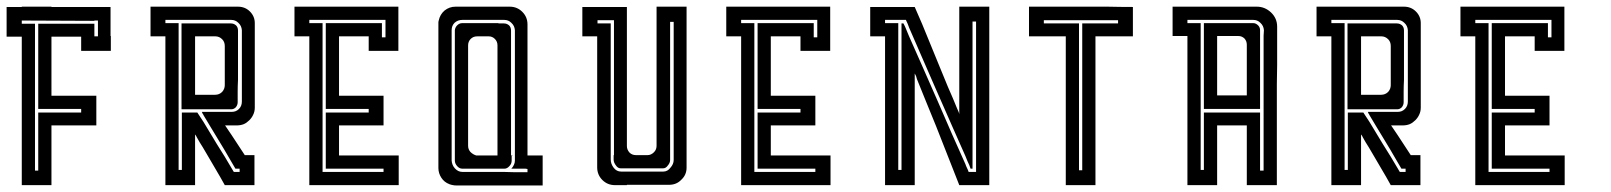

<svg xmlns="http://www.w3.org/2000/svg" viewBox="-20 -860 4875 581"><path d="M95.7 -788.1Q152.3 -788.1 265.6 -788.1Q265.6 -788.1 265.6 -787.1Q209 -787.1 95.7 -787.1Q95.7 -787.1 95.7 -788.1ZM225.6 -706.1Q225.6 -706.1 225.6 -720.7Q225.6 -734.4 225.6 -749Q225.6 -749 196.3 -749Q166 -749 135.7 -749Q135.7 -749 135.7 -719.7Q135.7 -691.4 135.7 -654.3Q135.7 -634.8 135.7 -615.2Q135.7 -595.7 135.7 -579.1Q135.7 -577.1 135.7 -574.2Q135.7 -572.3 135.7 -570.3Q135.7 -570.3 180.7 -570.3Q225.6 -570.3 271.5 -570.3Q271.5 -570.3 271.5 -540Q271.5 -509.8 271.5 -480.5Q271.5 -480.5 225.6 -480.5Q180.7 -480.5 135.7 -480.5Q135.7 -480.5 135.7 -451.2Q135.7 -421.9 135.7 -384.8Q135.7 -365.2 135.7 -345.7Q135.7 -326.2 135.7 -309.6Q135.7 -306.6 135.7 -304.7Q135.7 -302.7 135.7 -299.8Q135.7 -299.8 123 -299.8Q116.2 -299.8 106.4 -299.8Q76.2 -299.8 45.9 -299.8Q45.9 -299.8 45.9 -329.1Q45.9 -357.4 45.9 -394.5Q45.9 -414.1 45.9 -434.6Q45.9 -454.1 45.9 -470.7Q45.9 -472.7 45.9 -475.6Q45.9 -477.5 45.9 -480.5Q45.9 -480.5 45.9 -509.8Q45.9 -540 45.9 -570.3Q45.9 -570.3 45.9 -598.6Q45.9 -627.9 45.9 -664.1Q45.9 -684.6 45.9 -704.1Q45.9 -723.6 45.9 -739.3Q45.9 -742.2 45.9 -744.1Q45.9 -747.1 45.9 -749Q45.9 -749 30.3 -749Q15.6 -749 0 -749Q0 -749 0 -762.7Q0 -768.6 0 -779.3Q0 -793.9 0 -808.6Q0 -823.2 0 -838.9Q0 -838.9 15.6 -838.9Q30.3 -838.9 45.9 -838.9Q45.9 -838.9 45.9 -838.9Q45.9 -839.8 45.9 -839.8Q45.9 -839.8 76.2 -839.8Q106.4 -839.8 135.7 -839.8Q135.7 -839.8 135.7 -839.8Q135.7 -838.9 135.7 -838.9Q135.7 -838.9 165 -838.9Q193.4 -838.9 229.5 -838.9Q249 -838.9 268.6 -838.9Q288.1 -838.9 304.7 -838.9Q306.6 -838.9 309.6 -838.9Q311.5 -838.9 314.5 -838.9Q314.5 -838.9 314.5 -809.6Q314.5 -780.3 314.5 -751Q314.5 -751 314.5 -751Q314.5 -751 315.4 -751Q315.4 -751 315.4 -736.3Q315.4 -720.7 315.4 -706.1Q315.4 -706.1 285.2 -706.1Q255.9 -706.1 225.6 -706.1ZM265.6 -787.1Q265.6 -787.1 265.6 -774.4Q265.6 -762.7 265.6 -750Q265.6 -750 269.5 -750Q272.5 -750 276.4 -750Q276.4 -750 276.4 -765.6Q276.4 -782.2 276.4 -797.9Q276.4 -797.9 272.5 -797.9Q269.5 -797.9 265.6 -797.9Q265.6 -797.9 230.5 -797.9Q195.3 -797.9 150.4 -797.9Q126 -797.9 101.6 -797.9Q77.1 -797.9 57.6 -797.9Q54.7 -797.9 51.8 -797.9Q48.8 -797.9 45.9 -797.9Q45.9 -797.9 45.9 -796.9Q45.9 -795.9 45.9 -794.9Q45.9 -791 45.9 -788.1Q45.9 -788.1 59.6 -788.1Q72.3 -788.1 85.9 -788.1Q85.9 -788.1 85.9 -716.8Q85.9 -644.5 85.9 -553.7Q85.9 -504.9 85.9 -456.1Q85.9 -407.2 85.9 -367.2Q85.9 -361.3 85.9 -355.5Q85.9 -349.6 85.9 -343.8Q85.9 -343.8 87.9 -343.8Q87.9 -343.8 88.9 -343.8Q92.8 -343.8 95.7 -343.8Q95.7 -343.8 95.7 -372.1Q95.7 -400.4 95.7 -436.5Q95.7 -456.1 95.7 -475.6Q95.7 -495.1 95.7 -510.7Q95.7 -512.7 95.7 -515.6Q95.7 -517.6 95.7 -519.5Q95.7 -519.5 139.6 -519.5Q182.6 -519.5 225.6 -519.5Q225.6 -519.5 225.6 -523.4Q225.6 -526.4 225.6 -530.3Q225.6 -530.3 182.6 -530.3Q139.6 -530.3 95.7 -530.3Q95.7 -530.3 95.7 -571.3Q95.7 -613.3 95.7 -665Q95.7 -693.4 95.7 -721.7Q95.7 -750 95.7 -773.4Q95.7 -777.3 95.7 -780.3Q95.7 -784.2 95.7 -787.1Q95.7 -787.1 124 -787.1Q151.4 -787.1 185.5 -787.1Q205.1 -787.1 223.6 -787.1Q242.2 -787.1 256.8 -787.1Q259.8 -787.1 261.7 -787.1Q263.7 -787.1 265.6 -787.1ZM265.6 -797.9Q192.4 -797.9 45.9 -797.9Q119.1 -797.9 263.7 -796.9Q263.7 -796.9 264.6 -796.9Q265.6 -796.9 265.6 -796.9Q265.6 -796.9 265.6 -797.9Z M699.2 -574.2Q699.2 -574.2 699.2 -571.3Q699.2 -568.4 699.2 -550.8Q699.2 -542 693.4 -535.2Q687.5 -529.3 679.7 -529.3Q679.7 -529.3 672.9 -529.3Q667 -529.3 660.2 -529.3Q660.2 -529.3 660.2 -527.3Q660.2 -525.4 660.2 -524.4Q660.2 -524.4 660.2 -525.4Q660.2 -527.3 660.2 -529.3Q660.2 -529.3 617.2 -529.3Q573.2 -529.3 529.3 -529.3Q529.3 -529.3 529.3 -567.4Q529.3 -569.3 529.3 -571.3Q529.3 -613.3 529.3 -666Q529.3 -694.3 529.3 -723.6Q529.3 -752 529.3 -775.4Q529.3 -779.3 529.3 -782.2Q529.3 -786.1 529.3 -789.1Q529.3 -789.1 573.2 -789.1Q617.2 -789.1 661.1 -789.1Q661.1 -789.1 661.1 -791Q661.1 -792 661.1 -793.9Q661.1 -793.9 661.1 -792Q661.1 -791 661.1 -789.1Q661.1 -789.1 664.1 -789.1Q666 -789.1 678.7 -789.1Q687.5 -789.1 694.3 -783.2Q700.2 -777.3 700.2 -767.6Q700.2 -767.6 700.2 -761.7Q700.2 -755.9 700.2 -750Q700.2 -750 700.2 -750Q700.2 -749 700.2 -749Q700.2 -749 700.2 -720.7Q700.2 -692.4 700.2 -657.2Q700.2 -637.7 700.2 -618.2Q699.2 -599.6 699.2 -583Q699.2 -581.1 699.2 -578.1Q699.2 -576.2 699.2 -574.2ZM660.2 -720.7Q660.2 -733.4 652.3 -741.2Q643.6 -750 631.8 -750Q631.8 -750 611.3 -750Q590.8 -750 570.3 -750Q570.3 -750 570.3 -723.6Q570.3 -722.7 570.3 -721.7Q570.3 -692.4 570.3 -657.2Q570.3 -636.7 570.3 -617.2Q570.3 -598.6 570.3 -582Q570.3 -580.1 570.3 -577.1Q570.3 -575.2 570.3 -573.2Q570.3 -573.2 574.2 -573.2Q576.2 -573.2 578.1 -573.2Q585.9 -573.2 630.9 -573.2Q643.6 -573.2 652.3 -582Q660.2 -590.8 660.2 -602.5Q660.2 -602.5 660.2 -608.4Q660.2 -613.3 660.2 -643.6Q660.2 -657.2 660.2 -675.8Q660.2 -694.3 660.2 -720.7ZM750 -390.6Q750 -390.6 750 -376Q750 -361.3 750 -345.7Q750 -345.7 750 -345.7Q750 -345.7 750 -344.7Q750 -344.7 750 -330.1Q750 -315.4 750 -299.8Q750 -299.8 719.7 -299.8Q690.4 -299.8 660.2 -299.8Q660.2 -299.8 646.5 -324.2Q631.8 -349.6 613.3 -380.9Q603.5 -397.5 593.8 -414.1Q583 -430.7 575.2 -445.3Q574.2 -447.3 573.2 -449.2Q571.3 -451.2 570.3 -453.1Q570.3 -453.1 570.3 -428.7Q570.3 -403.3 570.3 -372.1Q570.3 -355.5 570.3 -338.9Q570.3 -322.3 570.3 -307.6Q570.3 -305.7 570.3 -303.7Q570.3 -301.8 570.3 -299.8Q570.3 -299.8 557.6 -299.8Q550.8 -299.8 541 -299.8Q510.7 -299.8 480.5 -299.8Q480.5 -299.8 480.5 -373Q480.5 -445.3 480.5 -537.1Q480.5 -586.9 480.5 -636.7Q480.5 -685.5 480.5 -726.6Q480.5 -732.4 480.5 -738.3Q480.5 -744.1 480.5 -750Q480.5 -750 465.8 -750Q450.2 -750 435.5 -750Q435.5 -750 435.5 -763.7Q435.5 -769.5 435.5 -780.3Q435.5 -794.9 435.5 -809.6Q435.5 -824.2 435.5 -839.8Q435.5 -839.8 450.2 -839.8Q465.8 -839.8 480.5 -839.8Q480.5 -839.8 510.7 -839.8Q541 -839.8 570.3 -839.8Q570.3 -839.8 576.2 -839.8Q582 -839.8 615.2 -839.8Q629.9 -839.8 650.4 -839.8Q670.9 -839.8 700.2 -839.8Q721.7 -839.8 736.3 -825.2Q751 -810.5 751 -790Q751 -790 751 -777.3Q751 -763.7 751 -751Q751 -751 751 -741.2Q751 -732.4 751 -676.8Q751 -652.3 751 -617.2Q751 -583 751 -534.2Q751 -522.5 746.1 -512.7Q742.2 -503.9 734.4 -496.1Q726.6 -488.3 717.8 -484.4Q708 -480.5 696.3 -480.5Q696.3 -480.5 684.6 -480.5Q672.9 -480.5 661.1 -480.5Q661.1 -480.5 681.6 -450.2Q701.2 -420.9 720.7 -390.6Q720.7 -390.6 730.5 -390.6Q740.2 -390.6 751 -390.6Q751 -390.6 750 -390.6Q750 -390.6 750 -390.6ZM705.1 -349.6Q705.1 -349.6 701.2 -349.6Q697.3 -349.6 692.4 -349.6Q692.4 -349.6 675.8 -377.9Q660.2 -405.3 638.7 -440.4Q627.9 -459 616.2 -477.5Q605.5 -496.1 595.7 -511.7Q594.7 -514.6 592.8 -516.6Q591.8 -518.6 590.8 -521.5Q590.8 -521.5 614.3 -521.5Q638.7 -521.5 662.1 -521.5Q662.1 -521.5 665 -521.5Q667 -521.5 681.6 -521.5Q694.3 -521.5 703.1 -530.3Q711.9 -539.1 711.9 -552.7Q711.9 -552.7 711.9 -560.5Q711.9 -567.4 711.9 -575.2Q711.9 -575.2 710 -575.2Q708 -575.2 707 -575.2Q707 -575.2 708 -575.2Q710 -575.2 711.9 -575.2Q711.9 -575.2 711.9 -603.5Q711.9 -630.9 711.9 -667Q711.9 -686.5 711.9 -705.1Q711.9 -724.6 711.9 -741.2Q711.9 -743.2 711.9 -745.1Q711.9 -748 711.9 -750Q711.9 -750 711.9 -752Q711.9 -754.9 711.9 -768.6Q710.9 -782.2 701.2 -791Q692.4 -799.8 679.7 -799.8Q679.7 -799.8 673.8 -799.8Q668 -799.8 662.1 -799.8Q662.1 -799.8 632.8 -799.8Q603.5 -799.8 566.4 -799.8Q545.9 -799.8 526.4 -799.8Q506.8 -799.8 490.2 -799.8Q487.3 -799.8 485.4 -799.8Q482.4 -799.8 480.5 -799.8Q480.5 -799.8 480.5 -798.8Q480.5 -797.9 480.5 -796.9Q480.5 -793 480.5 -790Q480.5 -790 494.1 -790Q506.8 -790 520.5 -790Q520.5 -790 520.5 -718.8Q520.5 -646.5 520.5 -555.7Q520.5 -506.8 520.5 -458Q520.5 -409.2 520.5 -369.1Q520.5 -363.3 520.5 -357.4Q520.5 -351.6 520.5 -345.7Q520.5 -345.7 523.4 -345.7Q527.3 -345.7 530.3 -345.7Q530.3 -345.7 530.3 -374Q530.3 -402.3 530.3 -437.5Q530.3 -457 530.3 -475.6Q530.3 -495.1 530.3 -510.7Q530.3 -512.7 530.3 -515.6Q530.3 -517.6 530.3 -519.5Q530.3 -519.5 545.9 -519.5Q561.5 -519.5 577.1 -519.5Q577.1 -519.5 595.7 -491.2Q613.3 -461.9 635.7 -424.8Q647.5 -405.3 660.2 -385.7Q671.9 -365.2 681.6 -349.6Q683.6 -346.7 684.6 -344.7Q686.5 -341.8 687.5 -339.8Q687.5 -339.8 690.4 -339.8Q691.4 -339.8 693.4 -339.8Q699.2 -339.8 705.1 -339.8Q705.1 -339.8 705.1 -343.8Q705.1 -346.7 705.1 -349.6Z M1095.7 -706.1Q1095.7 -706.1 1095.7 -720.7Q1095.7 -735.4 1095.7 -750Q1095.7 -750 1066.4 -750Q1036.1 -750 1005.9 -750Q1005.9 -750 1005.9 -720.7Q1005.9 -692.4 1005.9 -655.3Q1005.9 -635.7 1005.9 -616.2Q1005.9 -595.7 1005.9 -579.1Q1005.9 -577.1 1005.9 -574.2Q1005.9 -572.3 1005.9 -570.3Q1005.9 -570.3 1050.8 -570.3Q1095.7 -570.3 1140.6 -570.3Q1140.6 -570.3 1140.6 -540Q1140.6 -509.8 1140.6 -480.5Q1140.6 -480.5 1095.7 -480.5Q1050.8 -480.5 1005.9 -480.5Q1005.9 -480.5 1005.9 -450.2Q1005.9 -419.9 1005.9 -389.6Q1005.9 -389.6 1035.2 -389.6Q1063.5 -389.6 1100.6 -389.6Q1120.1 -389.6 1140.6 -389.6Q1160.2 -389.6 1176.8 -389.6Q1178.7 -389.6 1181.6 -389.6Q1183.6 -389.6 1186.5 -389.6Q1186.5 -389.6 1186.5 -360.4Q1186.5 -330.1 1186.5 -299.8Q1186.5 -299.8 1157.2 -299.8Q1127.9 -299.8 1090.8 -299.8Q1071.3 -299.8 1051.8 -299.8Q1032.2 -299.8 1015.6 -299.8Q1012.7 -299.8 1010.7 -299.8Q1008.8 -299.8 1005.9 -299.8Q1005.9 -299.8 993.2 -299.8Q986.3 -299.8 976.6 -299.8Q946.3 -299.8 916 -299.8Q916 -299.8 916 -329.1Q916 -357.4 916 -394.5Q916 -414.1 916 -434.6Q916 -454.1 916 -470.7Q916 -472.7 916 -475.6Q916 -477.5 916 -480.5Q916 -480.5 916 -509.8Q916 -540 916 -570.3Q916 -570.3 916 -598.6Q916 -627.9 916 -665Q916 -684.6 916 -704.1Q916 -723.6 916 -740.2Q916 -743.2 916 -745.1Q916 -748 916 -750Q916 -750 901.4 -750Q885.7 -750 871.1 -750Q871.1 -750 871.1 -763.7Q871.1 -769.5 871.1 -780.3Q871.1 -794.9 871.1 -809.6Q871.1 -824.2 871.1 -839.8Q871.1 -839.8 885.7 -839.8Q900.4 -839.8 915 -839.8Q915 -839.8 945.3 -839.8Q974.6 -839.8 1004.9 -839.8Q1004.9 -839.8 1034.2 -839.8Q1062.5 -839.8 1099.6 -839.8Q1119.1 -839.8 1139.6 -839.8Q1159.2 -839.8 1175.8 -839.8Q1177.7 -839.8 1180.7 -839.8Q1182.6 -839.8 1185.5 -839.8Q1185.5 -839.8 1185.5 -809.6Q1185.5 -780.3 1185.5 -750Q1185.5 -750 1185.5 -735.4Q1185.5 -720.7 1185.5 -706.1Q1185.5 -706.1 1155.3 -706.1Q1126 -706.1 1095.7 -706.1ZM1135.7 -790Q1135.7 -790 1135.7 -775.4Q1135.7 -761.7 1135.7 -747.1Q1135.7 -747.1 1139.6 -747.1Q1142.6 -747.1 1146.5 -747.1Q1146.5 -747.1 1146.5 -764.6Q1146.5 -782.2 1146.5 -799.8Q1146.5 -799.8 1144.5 -799.8Q1142.6 -799.8 1140.6 -799.8Q1140.6 -799.8 1104.5 -799.8Q1068.4 -799.8 1022.5 -799.8Q998 -799.8 972.7 -799.8Q948.2 -799.8 927.7 -799.8Q924.8 -799.8 921.9 -799.8Q918.9 -799.8 916 -799.8Q916 -799.8 916 -798.8Q916 -797.9 916 -796.9Q916 -793 916 -790Q916 -790 929.7 -790Q942.4 -790 956.1 -790Q956.1 -790 956.1 -716.8Q956.1 -644.5 956.1 -552.7Q956.1 -502.9 956.1 -453.1Q956.1 -404.3 956.1 -363.3Q956.1 -357.4 956.1 -351.6Q956.1 -345.7 956.1 -339.8Q956.1 -339.8 958 -339.8Q958 -339.8 959 -339.8Q962.9 -339.8 965.8 -339.8Q965.8 -339.8 994.1 -339.8Q1022.5 -339.8 1058.6 -339.8Q1077.1 -339.8 1096.7 -339.8Q1116.2 -339.8 1131.8 -339.8Q1133.8 -339.8 1136.7 -339.8Q1138.7 -339.8 1140.6 -339.8Q1140.6 -339.8 1140.6 -343.8Q1140.6 -346.7 1140.6 -349.6Q1140.6 -349.6 1113.3 -349.6Q1085 -349.6 1048.8 -349.6Q1030.3 -349.6 1010.7 -349.6Q991.2 -349.6 975.6 -349.6Q972.7 -349.6 970.7 -349.6Q968.8 -349.6 965.8 -349.6Q965.8 -349.6 965.8 -377.9Q965.8 -405.3 965.8 -439.5Q965.8 -459 965.8 -477.5Q965.8 -496.1 965.8 -510.7Q965.8 -513.7 965.8 -515.6Q965.8 -517.6 965.8 -519.5Q965.8 -519.5 1009.8 -519.5Q1052.7 -519.5 1095.7 -519.5Q1095.7 -519.5 1095.7 -523.4Q1095.7 -526.4 1095.7 -530.3Q1095.7 -530.3 1052.7 -530.3Q1009.8 -530.3 965.8 -530.3Q965.8 -530.3 965.8 -572.3Q965.8 -614.3 965.8 -667Q965.8 -695.3 965.8 -724.6Q965.8 -752.9 965.8 -776.4Q965.8 -780.3 965.8 -783.2Q965.8 -787.1 965.8 -790Q965.8 -790 994.1 -790Q1021.5 -790 1055.7 -790Q1075.2 -790 1093.8 -790Q1112.3 -790 1127 -790Q1129.9 -790 1131.8 -790Q1133.8 -790 1135.7 -790Z M1576.2 -389.6Q1576.2 -389.6 1591.8 -389.6Q1606.4 -389.6 1622.1 -389.6Q1622.1 -389.6 1622.1 -359.4Q1622.1 -329.1 1622.1 -298.8Q1622.1 -298.8 1588.9 -298.8Q1556.6 -298.8 1524.4 -298.8Q1524.4 -298.8 1518.6 -298.8Q1516.6 -298.8 1511.7 -298.8Q1499 -298.8 1486.3 -298.8Q1486.3 -298.8 1457 -298.8Q1426.8 -298.8 1396.5 -298.8Q1396.5 -298.8 1392.6 -298.8Q1387.7 -298.8 1360.4 -298.8Q1355.5 -298.8 1350.6 -299.8Q1344.7 -300.8 1339.8 -302.7Q1324.2 -308.6 1315.4 -322.3Q1306.6 -335.9 1306.6 -351.6Q1306.6 -351.6 1306.6 -352.5Q1306.6 -352.5 1306.6 -352.5Q1306.6 -352.5 1306.6 -358.4Q1306.6 -361.3 1306.6 -365.2Q1306.6 -377.9 1306.6 -389.6Q1306.6 -389.6 1306.6 -395.5Q1306.6 -401.4 1306.6 -436.5Q1306.6 -451.2 1306.6 -472.7Q1306.6 -495.1 1306.6 -525.4Q1306.6 -569.3 1306.6 -632.8Q1306.6 -664.1 1306.6 -702.1Q1306.6 -741.2 1306.6 -786.1Q1306.6 -789.1 1306.6 -792Q1306.6 -794.9 1307.6 -797.9Q1311.5 -816.4 1325.2 -828.1Q1339.8 -839.8 1358.4 -839.8Q1358.4 -839.8 1365.2 -839.8Q1373 -839.8 1415 -839.8Q1433.6 -839.8 1460 -839.8Q1486.3 -839.8 1522.5 -839.8Q1544.9 -839.8 1560.5 -824.2Q1576.2 -808.6 1576.2 -786.1Q1576.2 -786.1 1576.2 -774.4Q1576.2 -761.7 1576.2 -750Q1576.2 -750 1576.2 -691.4Q1576.2 -633.8 1576.2 -560.5Q1576.2 -520.5 1576.2 -480.5Q1576.2 -441.4 1576.2 -409.2Q1576.2 -404.3 1576.2 -399.4Q1576.2 -394.5 1576.2 -389.6ZM1527.3 -349.6Q1532.2 -354.5 1535.2 -361.3Q1538.1 -367.2 1538.1 -374Q1538.1 -374 1538.1 -379.9Q1538.1 -385.7 1538.1 -390.6Q1538.1 -390.6 1538.1 -449.2Q1538.1 -506.8 1538.1 -580.1Q1538.1 -620.1 1538.1 -659.2Q1538.1 -698.2 1538.1 -731.4Q1538.1 -736.3 1538.1 -741.2Q1538.1 -745.1 1538.1 -750Q1538.1 -750 1538.1 -752Q1538.1 -754.9 1538.1 -768.6Q1537.1 -782.2 1527.3 -791Q1518.6 -799.8 1505.9 -799.8Q1505.9 -799.8 1500 -799.8Q1494.1 -799.8 1488.3 -799.8Q1488.3 -799.8 1458 -799.8Q1426.8 -799.8 1395.5 -799.8Q1395.5 -799.8 1395.5 -797.9Q1395.5 -796.9 1395.5 -794.9Q1395.5 -794.9 1395.5 -796.9Q1395.5 -797.9 1395.5 -799.8Q1395.5 -799.8 1393.6 -799.8Q1391.6 -799.8 1378.9 -799.8Q1365.2 -799.8 1355.5 -791Q1346.7 -782.2 1346.7 -768.6Q1346.7 -768.6 1346.7 -766.6Q1346.7 -764.6 1346.7 -762.7Q1346.7 -755.9 1346.7 -750Q1346.7 -750 1346.7 -692.4Q1346.7 -633.8 1346.7 -560.5Q1346.7 -521.5 1346.7 -481.4Q1346.7 -442.4 1346.7 -410.2Q1346.7 -405.3 1346.7 -400.4Q1346.7 -395.5 1346.7 -390.6Q1346.7 -390.6 1346.7 -388.7Q1346.7 -386.7 1346.7 -374Q1347.7 -360.4 1356.4 -350.6Q1366.2 -339.8 1378.9 -339.8Q1378.9 -339.8 1392.6 -339.8Q1406.2 -339.8 1419.9 -339.8Q1419.9 -339.8 1445.3 -339.8Q1469.7 -339.8 1502 -339.8Q1519.5 -339.8 1537.1 -338.9Q1553.7 -338.9 1568.4 -338.9Q1570.3 -338.9 1572.3 -338.9Q1574.2 -338.9 1576.2 -338.9Q1576.2 -338.9 1576.2 -342.8Q1576.2 -345.7 1576.2 -348.6Q1576.2 -348.6 1570.3 -349.6Q1564.5 -349.6 1527.3 -349.6ZM1528.3 -390.6Q1528.3 -390.6 1528.3 -388.7Q1528.3 -386.7 1528.3 -374Q1528.3 -364.3 1521.5 -357.4Q1514.6 -349.6 1506.8 -349.6Q1506.8 -349.6 1503.9 -349.6Q1502 -349.6 1500 -349.6Q1494.1 -349.6 1487.3 -349.6Q1487.3 -349.6 1464.8 -349.6Q1443.4 -349.6 1420.9 -349.6Q1420.9 -349.6 1416 -349.6Q1410.2 -349.6 1405.3 -349.6Q1405.3 -349.6 1403.3 -349.6Q1400.4 -349.6 1397.5 -349.6Q1397.5 -349.6 1395.5 -349.6Q1392.6 -349.6 1378.9 -349.6Q1370.1 -349.6 1363.3 -357.4Q1356.4 -365.2 1356.4 -374Q1356.4 -374 1356.4 -379.9Q1356.4 -385.7 1356.4 -390.6Q1356.4 -390.6 1354.5 -390.6Q1353.5 -390.6 1351.6 -390.6Q1351.6 -390.6 1353.5 -390.6Q1354.5 -390.6 1356.4 -390.6Q1356.4 -390.6 1356.4 -449.2Q1356.4 -506.8 1356.4 -581.1Q1356.4 -621.1 1356.4 -660.2Q1356.4 -699.2 1356.4 -732.4Q1356.4 -737.3 1356.4 -742.2Q1356.4 -746.1 1356.4 -751Q1356.4 -751 1356.4 -752.9Q1356.4 -755.9 1356.4 -768.6Q1357.4 -777.3 1363.3 -783.2Q1370.1 -790 1378.9 -790Q1378.9 -790 1384.8 -790Q1389.6 -790 1395.5 -790Q1395.5 -790 1426.8 -790Q1458 -790 1488.3 -790Q1488.3 -790 1488.3 -791Q1488.3 -791 1488.3 -792Q1488.3 -792 1488.3 -791Q1488.3 -790 1488.3 -789.1Q1488.3 -789.1 1490.2 -789.1Q1492.2 -789.1 1504.9 -789.1Q1513.7 -789.1 1520.5 -783.2Q1526.4 -777.3 1526.4 -767.6Q1526.4 -767.6 1526.4 -761.7Q1526.4 -755.9 1526.4 -750Q1526.4 -750 1526.4 -691.4Q1526.4 -633.8 1526.4 -560.5Q1526.4 -520.5 1526.4 -480.5Q1526.4 -441.4 1526.4 -409.2Q1526.4 -404.3 1526.4 -399.4Q1526.4 -394.5 1526.4 -389.6Q1526.4 -389.6 1528.3 -389.6Q1530.3 -389.6 1531.2 -389.6Q1531.2 -389.6 1530.3 -390.6Q1529.3 -390.6 1528.3 -390.6ZM1485.4 -389.6Q1485.4 -389.6 1485.4 -394.5Q1485.4 -399.4 1485.4 -428.7Q1485.4 -442.4 1485.4 -460Q1485.4 -478.5 1485.4 -503.9Q1485.4 -541 1485.4 -594.7Q1485.4 -648.4 1485.4 -722.7Q1485.4 -734.4 1477.5 -742.2Q1469.7 -750 1459 -750Q1459 -750 1454.1 -750Q1450.2 -750 1423.8 -750Q1412.1 -750 1404.3 -742.2Q1396.5 -734.4 1396.5 -722.7Q1396.5 -722.7 1396.5 -713.9Q1396.5 -711.9 1396.5 -710Q1396.5 -697.3 1396.5 -619.1Q1396.5 -585 1396.5 -536.1Q1396.5 -487.3 1396.5 -418.9Q1396.5 -408.2 1403.3 -400.4Q1411.1 -392.6 1420.9 -389.6Q1420.9 -389.6 1430.7 -389.6Q1435.5 -389.6 1442.4 -389.6Q1464.8 -389.6 1486.3 -389.6Q1486.3 -389.6 1486.3 -389.6Q1486.3 -389.6 1485.4 -389.6Z M1966.8 -839.8Q1966.8 -839.8 1997.1 -839.8Q2027.3 -839.8 2057.6 -839.8Q2057.6 -839.8 2057.6 -767.6Q2057.6 -695.3 2057.6 -603.5Q2057.6 -553.7 2057.6 -504.9Q2057.6 -455.1 2057.6 -414.1Q2057.6 -408.2 2057.6 -402.3Q2057.6 -396.5 2057.6 -390.6Q2057.6 -390.6 2057.6 -378.9Q2057.6 -366.2 2057.6 -353.5Q2057.6 -353.5 2057.6 -353.5Q2057.6 -353.5 2057.6 -352.5Q2057.6 -331.1 2042 -316.4Q2027.3 -300.8 2004.9 -300.8Q2004.9 -300.8 1992.2 -300.8Q1979.5 -300.8 1966.8 -300.8Q1966.8 -300.8 1937.5 -300.8Q1907.2 -300.8 1877 -300.8Q1877 -300.8 1877 -300.8Q1877 -300.8 1877 -299.8Q1877 -299.8 1875 -299.8Q1874 -299.8 1873 -299.8Q1868.2 -299.8 1840.8 -299.8Q1818.4 -299.8 1802.7 -315.4Q1787.1 -331.1 1787.1 -353.5Q1787.1 -353.5 1787.1 -366.2Q1787.1 -378.9 1787.1 -390.6Q1787.1 -390.6 1787.1 -449.2Q1787.1 -506.8 1787.1 -580.1Q1787.1 -620.1 1787.1 -659.2Q1787.1 -698.2 1787.1 -731.4Q1787.1 -736.3 1787.1 -741.2Q1787.1 -745.1 1787.1 -750Q1787.1 -750 1772.5 -750Q1756.8 -750 1742.2 -750Q1742.2 -750 1742.2 -762.7Q1742.2 -769.5 1742.2 -779.3Q1742.2 -793.9 1742.2 -808.6Q1742.2 -824.2 1742.2 -838.9Q1742.2 -838.9 1756.8 -838.9Q1772.5 -838.9 1787.1 -838.9Q1787.1 -838.9 1817.4 -838.9Q1847.7 -838.9 1877 -838.9Q1877 -838.9 1877 -833Q1877 -826.2 1877 -789.1Q1877 -773.4 1877 -750Q1877 -726.6 1877 -694.3Q1877 -647.5 1877 -580.1Q1877 -512.7 1877 -418Q1877 -407.2 1884.8 -398.4Q1892.6 -390.6 1904.3 -390.6Q1904.3 -390.6 1908.2 -390.6Q1913.1 -390.6 1939.5 -390.6Q1950.2 -390.6 1959 -399.4Q1966.8 -407.2 1966.8 -418.9Q1966.8 -418.9 1966.8 -487.3Q1966.8 -554.7 1966.8 -640.6Q1966.8 -687.5 1966.8 -733.4Q1966.8 -780.3 1966.8 -818.4Q1966.8 -823.2 1966.8 -829.1Q1966.8 -835 1966.8 -839.8ZM1986.3 -350.6Q1986.3 -350.6 1950.2 -350.6Q1913.1 -350.6 1877 -350.6Q1877 -350.6 1877 -349.6Q1877 -347.7 1877 -345.7Q1877 -345.7 1877 -347.7Q1877 -349.6 1877 -350.6Q1877 -350.6 1875 -350.6Q1872.1 -350.6 1858.4 -350.6Q1849.6 -350.6 1843.8 -359.4Q1836.9 -368.2 1836.9 -377Q1836.9 -377 1836.9 -381.8Q1836.9 -386.7 1836.9 -390.6Q1836.9 -390.6 1835.9 -390.6Q1834 -390.6 1832 -390.6Q1832 -390.6 1834 -390.6Q1835.9 -390.6 1837.9 -390.6Q1837.9 -390.6 1837.9 -456.1Q1837.9 -521.5 1837.9 -603.5Q1837.9 -648.4 1837.9 -692.4Q1837.9 -736.3 1837.9 -772.5Q1837.9 -778.3 1837.9 -784.2Q1837.9 -789.1 1837.9 -793.9Q1837.9 -793.9 1837.9 -795.9Q1837.9 -796.9 1837.9 -798.8Q1837.9 -798.8 1821.3 -798.8Q1804.7 -798.8 1788.1 -798.8Q1788.1 -798.8 1788.1 -797.9Q1788.1 -796.9 1788.1 -795.9Q1788.1 -792 1788.1 -789.1Q1788.1 -789.1 1801.8 -789.1Q1814.5 -789.1 1828.1 -789.1Q1828.1 -789.1 1828.1 -724.6Q1828.1 -661.1 1828.1 -579.1Q1828.1 -535.2 1828.1 -492.2Q1828.1 -448.2 1828.1 -412.1Q1828.1 -406.2 1828.1 -401.4Q1828.1 -396.5 1828.1 -390.6Q1828.1 -390.6 1828.1 -389.6Q1828.1 -387.7 1828.1 -377Q1828.1 -364.3 1836.9 -352.5Q1845.7 -340.8 1859.4 -340.8Q1859.4 -340.8 1862.3 -340.8Q1863.3 -340.8 1865.2 -340.8Q1872.1 -340.8 1877.9 -340.8Q1877.9 -340.8 1891.6 -340.8Q1905.3 -340.8 1987.3 -340.8Q2000 -340.8 2008.8 -352.5Q2018.6 -363.3 2018.6 -376Q2018.6 -376 2016.6 -376Q2014.6 -376 2013.7 -376Q2013.7 -376 2014.6 -376Q2016.6 -376 2018.6 -376Q2018.6 -376 2018.6 -443.4Q2018.6 -510.7 2018.6 -596.7Q2018.6 -642.6 2018.6 -688.5Q2018.6 -734.4 2018.6 -772.5Q2018.6 -777.3 2018.6 -783.2Q2018.6 -789.1 2018.6 -793.9Q2018.6 -793.9 2014.6 -793.9Q2011.7 -793.9 2007.8 -793.9Q2007.8 -793.9 2007.8 -726.6Q2007.8 -659.2 2007.8 -573.2Q2007.8 -528.3 2007.8 -482.4Q2007.8 -435.5 2007.8 -397.5Q2007.8 -392.6 2007.8 -386.7Q2007.8 -380.9 2007.8 -376Q2007.8 -367.2 2001 -359.4Q1995.1 -350.6 1986.3 -350.6Z M2402.3 -706.1Q2402.3 -706.1 2402.3 -720.7Q2402.3 -735.4 2402.3 -750Q2402.3 -750 2373 -750Q2342.8 -750 2312.5 -750Q2312.5 -750 2312.5 -720.7Q2312.5 -692.4 2312.5 -655.3Q2312.5 -635.7 2312.5 -616.2Q2312.5 -595.7 2312.5 -579.1Q2312.5 -577.1 2312.5 -574.2Q2312.5 -572.3 2312.5 -570.3Q2312.5 -570.3 2357.4 -570.3Q2402.3 -570.3 2447.3 -570.3Q2447.3 -570.3 2447.3 -540Q2447.3 -509.8 2447.3 -480.5Q2447.3 -480.5 2402.3 -480.5Q2357.4 -480.5 2312.5 -480.5Q2312.5 -480.5 2312.5 -450.2Q2312.5 -419.9 2312.5 -389.6Q2312.5 -389.6 2341.8 -389.6Q2370.1 -389.6 2407.2 -389.6Q2426.8 -389.6 2447.3 -389.6Q2466.8 -389.6 2483.4 -389.6Q2485.4 -389.6 2488.3 -389.6Q2490.2 -389.6 2493.2 -389.6Q2493.2 -389.6 2493.2 -360.4Q2493.2 -330.1 2493.2 -299.8Q2493.2 -299.8 2463.9 -299.8Q2434.6 -299.8 2397.5 -299.8Q2377.9 -299.8 2358.4 -299.8Q2338.9 -299.8 2322.3 -299.8Q2319.3 -299.8 2317.4 -299.8Q2315.4 -299.8 2312.5 -299.8Q2312.5 -299.8 2299.8 -299.8Q2293 -299.8 2283.2 -299.8Q2252.9 -299.8 2222.7 -299.8Q2222.7 -299.8 2222.7 -329.1Q2222.7 -357.4 2222.7 -394.5Q2222.7 -414.1 2222.7 -434.6Q2222.7 -454.1 2222.7 -470.7Q2222.7 -472.7 2222.7 -475.6Q2222.7 -477.5 2222.7 -480.5Q2222.7 -480.5 2222.7 -509.8Q2222.7 -540 2222.7 -570.3Q2222.7 -570.3 2222.7 -598.6Q2222.7 -627.9 2222.7 -665Q2222.7 -684.6 2222.7 -704.1Q2222.7 -723.6 2222.7 -740.2Q2222.7 -743.2 2222.7 -745.1Q2222.7 -748 2222.7 -750Q2222.7 -750 2208 -750Q2192.4 -750 2177.7 -750Q2177.7 -750 2177.7 -763.7Q2177.7 -769.5 2177.7 -780.3Q2177.7 -794.9 2177.7 -809.6Q2177.7 -824.2 2177.7 -839.8Q2177.7 -839.8 2192.4 -839.8Q2207 -839.8 2221.7 -839.8Q2221.7 -839.8 2252 -839.8Q2281.2 -839.8 2311.5 -839.8Q2311.5 -839.8 2340.8 -839.8Q2369.1 -839.8 2406.2 -839.8Q2425.8 -839.8 2446.3 -839.8Q2465.8 -839.8 2482.4 -839.8Q2484.4 -839.8 2487.3 -839.8Q2489.3 -839.8 2492.2 -839.8Q2492.2 -839.8 2492.2 -809.6Q2492.2 -780.3 2492.2 -750Q2492.2 -750 2492.2 -735.4Q2492.2 -720.7 2492.2 -706.1Q2492.2 -706.1 2461.9 -706.1Q2432.6 -706.1 2402.3 -706.1ZM2442.4 -790Q2442.4 -790 2442.4 -775.4Q2442.4 -761.7 2442.4 -747.1Q2442.4 -747.1 2446.3 -747.1Q2449.2 -747.1 2453.1 -747.1Q2453.1 -747.1 2453.1 -764.6Q2453.1 -782.2 2453.1 -799.8Q2453.1 -799.8 2451.2 -799.8Q2449.2 -799.8 2447.3 -799.8Q2447.3 -799.8 2411.1 -799.8Q2375 -799.8 2329.1 -799.8Q2304.7 -799.8 2279.3 -799.8Q2254.9 -799.8 2234.4 -799.8Q2231.4 -799.8 2228.5 -799.8Q2225.6 -799.8 2222.7 -799.8Q2222.7 -799.8 2222.7 -798.8Q2222.7 -797.9 2222.7 -796.9Q2222.7 -793 2222.7 -790Q2222.7 -790 2236.3 -790Q2249 -790 2262.7 -790Q2262.7 -790 2262.7 -716.8Q2262.7 -644.5 2262.7 -552.7Q2262.7 -502.9 2262.7 -453.1Q2262.7 -404.3 2262.7 -363.3Q2262.7 -357.4 2262.7 -351.6Q2262.7 -345.7 2262.7 -339.8Q2262.7 -339.8 2264.6 -339.8Q2264.6 -339.8 2265.6 -339.8Q2269.5 -339.8 2272.5 -339.8Q2272.5 -339.8 2300.8 -339.8Q2329.1 -339.8 2365.2 -339.8Q2383.8 -339.8 2403.3 -339.8Q2422.9 -339.8 2438.5 -339.8Q2440.4 -339.8 2443.4 -339.8Q2445.3 -339.8 2447.3 -339.8Q2447.3 -339.8 2447.3 -343.8Q2447.3 -346.7 2447.3 -349.6Q2447.3 -349.6 2419.9 -349.6Q2391.6 -349.6 2355.5 -349.6Q2336.9 -349.6 2317.4 -349.6Q2297.9 -349.6 2282.2 -349.6Q2279.3 -349.6 2277.3 -349.6Q2275.4 -349.6 2272.5 -349.6Q2272.5 -349.6 2272.5 -377.9Q2272.5 -405.3 2272.5 -439.5Q2272.5 -459 2272.5 -477.5Q2272.5 -496.1 2272.5 -510.7Q2272.5 -513.7 2272.5 -515.6Q2272.5 -517.6 2272.5 -519.5Q2272.5 -519.5 2316.4 -519.5Q2359.4 -519.5 2402.3 -519.5Q2402.3 -519.5 2402.3 -523.4Q2402.3 -526.4 2402.3 -530.3Q2402.3 -530.3 2359.4 -530.3Q2316.4 -530.3 2272.5 -530.3Q2272.5 -530.3 2272.5 -572.3Q2272.5 -614.3 2272.5 -667Q2272.5 -695.3 2272.5 -724.6Q2272.5 -752.9 2272.5 -776.4Q2272.5 -780.3 2272.5 -783.2Q2272.5 -787.1 2272.5 -790Q2272.5 -790 2300.8 -790Q2328.1 -790 2362.3 -790Q2381.8 -790 2400.4 -790Q2418.9 -790 2433.6 -790Q2436.5 -790 2438.5 -790Q2440.4 -790 2442.4 -790Z M2973.6 -300.8Q2973.6 -300.8 2973.6 -300.8Q2973.6 -300.8 2973.6 -299.8Q2973.6 -299.8 2960 -299.8Q2953.1 -299.8 2943.4 -299.8Q2913.1 -299.8 2882.8 -299.8Q2882.8 -299.8 2861.3 -354.5Q2839.8 -409.2 2812.5 -478.5Q2796.9 -515.6 2782.2 -552.7Q2767.6 -589.8 2754.9 -620.1Q2753.9 -625 2752 -629.9Q2750 -633.8 2748 -637.7Q2748 -637.7 2748 -584Q2748 -529.3 2748 -460Q2748 -422.9 2748 -385.7Q2748 -348.6 2748 -317.4Q2748 -313.5 2748 -308.6Q2748 -304.7 2748 -299.8Q2748 -299.8 2718.8 -299.8Q2688.5 -299.8 2658.2 -299.8Q2658.2 -299.8 2658.2 -373Q2658.2 -445.3 2658.2 -537.1Q2658.2 -586.9 2658.2 -636.7Q2658.2 -685.5 2658.2 -726.6Q2658.2 -732.4 2658.2 -738.3Q2658.2 -744.1 2658.2 -750Q2658.2 -750 2643.6 -750Q2627.9 -750 2613.3 -750Q2613.3 -750 2613.3 -762.7Q2613.3 -769.5 2613.3 -779.3Q2613.3 -793.9 2613.3 -808.6Q2613.3 -824.2 2613.3 -838.9Q2613.3 -838.9 2627.9 -838.9Q2643.6 -838.9 2658.2 -838.9Q2658.2 -838.9 2688.5 -838.9Q2718.8 -838.9 2748 -838.9Q2748 -838.9 2770.5 -787.1Q2792 -734.4 2819.3 -668Q2834 -632.8 2848.6 -596.7Q2864.3 -561.5 2876 -532.2Q2877.9 -527.3 2879.9 -523.4Q2881.8 -519.5 2882.8 -514.6Q2882.8 -514.6 2882.8 -567.4Q2882.8 -620.1 2882.8 -686.5Q2882.8 -722.7 2882.8 -757.8Q2882.8 -793.9 2882.8 -823.2Q2882.8 -827.1 2882.8 -832Q2882.8 -835.9 2882.8 -839.8Q2882.8 -839.8 2913.1 -839.8Q2943.4 -839.8 2973.6 -839.8Q2973.6 -839.8 2973.6 -800.8Q2973.6 -761.7 2973.6 -701.2Q2973.6 -668 2973.6 -631.8Q2973.6 -594.7 2973.6 -555.7Q2973.6 -497.1 2973.6 -437.5Q2973.6 -377.9 2973.6 -329.1Q2973.6 -322.3 2973.6 -314.5Q2973.6 -307.6 2973.6 -300.8ZM2933.6 -349.6Q2933.6 -349.6 2933.6 -421.9Q2933.6 -494.1 2933.6 -585Q2933.6 -633.8 2933.6 -682.6Q2933.6 -731.4 2933.6 -771.5Q2933.6 -778.3 2933.6 -784.2Q2933.6 -789.1 2933.6 -794.9Q2933.6 -794.9 2929.7 -794.9Q2926.8 -794.9 2922.9 -794.9Q2922.9 -794.9 2922.9 -722.7Q2922.9 -651.4 2922.9 -560.5Q2922.9 -510.7 2922.9 -461.9Q2922.9 -413.1 2922.9 -373Q2922.9 -367.2 2922.9 -361.3Q2922.9 -355.5 2922.9 -349.6Q2922.9 -349.6 2920.9 -349.6Q2918.9 -349.6 2917 -349.6Q2917 -349.6 2913.1 -360.4Q2908.2 -370.1 2901.4 -387.7Q2886.7 -419.9 2863.3 -473.6Q2839.8 -527.3 2813.5 -586.9Q2792 -636.7 2770.5 -685.5Q2749 -735.4 2731.4 -775.4Q2728.5 -782.2 2726.6 -788.1Q2723.6 -793.9 2721.7 -798.8Q2721.7 -798.8 2721.7 -799.8Q2721.7 -799.8 2721.7 -799.8Q2721.7 -799.8 2700.2 -799.8Q2679.7 -799.8 2658.2 -799.8Q2658.2 -799.8 2658.2 -798.8Q2658.2 -797.9 2658.2 -796.9Q2658.2 -793 2658.2 -790Q2658.2 -790 2671.9 -790Q2684.6 -790 2698.2 -790Q2698.2 -790 2698.2 -718.8Q2698.2 -646.5 2698.2 -555.7Q2698.2 -506.8 2698.2 -458Q2698.2 -409.2 2698.2 -369.1Q2698.2 -363.3 2698.2 -357.4Q2698.2 -351.6 2698.2 -345.7Q2698.2 -345.7 2701.2 -345.7Q2705.1 -345.7 2708 -345.7Q2708 -345.7 2708 -417Q2708 -488.3 2708 -580.1Q2708 -627.9 2708 -676.8Q2708 -725.6 2708 -765.6Q2708 -771.5 2708 -777.3Q2708 -783.2 2708 -789.1Q2708 -789.1 2710 -789.1Q2711.9 -789.1 2713.9 -789.1Q2713.9 -789.1 2718.8 -779.3Q2722.7 -769.5 2730.5 -751Q2745.1 -718.8 2768.6 -665Q2792 -611.3 2818.4 -551.8Q2839.8 -502 2861.3 -453.1Q2882.8 -404.3 2901.4 -363.3Q2903.3 -357.4 2906.2 -351.6Q2909.2 -345.7 2911.1 -339.8Q2911.1 -339.8 2915 -339.8Q2917 -339.8 2918.9 -339.8Q2925.8 -339.8 2933.6 -339.8Q2933.6 -339.8 2933.6 -343.8Q2933.6 -346.7 2933.6 -349.6Z M3408.2 -838.9Q3408.2 -838.9 3408.2 -809.6Q3408.2 -779.3 3408.2 -750Q3408.2 -750 3370.1 -750Q3332 -750 3294.9 -750Q3294.9 -750 3294.9 -677.7Q3294.9 -604.5 3294.9 -512.7Q3294.9 -462.9 3294.9 -413.1Q3294.9 -364.3 3294.9 -323.2Q3294.9 -317.4 3294.9 -311.5Q3294.9 -305.7 3294.9 -299.8Q3294.9 -299.8 3281.2 -299.8Q3274.4 -299.8 3264.6 -299.8Q3234.4 -299.8 3205.1 -299.8Q3205.1 -299.8 3205.1 -373Q3205.1 -445.3 3205.1 -537.1Q3205.1 -586.9 3205.1 -636.7Q3205.1 -685.5 3205.1 -726.6Q3205.1 -732.4 3205.1 -738.3Q3205.1 -744.1 3205.1 -750Q3205.1 -750 3168 -750Q3130.9 -750 3093.8 -750Q3093.8 -750 3093.8 -763.7Q3093.8 -769.5 3093.8 -780.3Q3093.8 -794.9 3093.8 -809.6Q3093.8 -824.2 3093.8 -839.8Q3093.8 -839.8 3130.9 -839.8Q3168 -839.8 3205.1 -839.8Q3205.1 -839.8 3234.4 -839.8Q3264.6 -839.8 3294.9 -839.8Q3294.9 -839.8 3332 -839.8Q3370.1 -838.9 3408.2 -838.9ZM3138.7 -798.8Q3138.7 -798.8 3138.7 -797.9Q3138.7 -796.9 3138.7 -795.9Q3138.7 -792 3138.7 -789.1Q3138.7 -789.1 3173.8 -789.1Q3209 -789.1 3245.1 -789.1Q3245.1 -789.1 3245.1 -717.8Q3245.1 -645.5 3245.1 -554.7Q3245.1 -505.9 3245.1 -457Q3245.1 -408.2 3245.1 -368.2Q3245.1 -362.3 3245.1 -356.4Q3245.1 -350.6 3245.1 -344.7Q3245.1 -344.7 3246.1 -344.7Q3247.1 -344.7 3248 -344.7Q3251 -344.7 3254.9 -344.7Q3254.9 -344.7 3254.9 -417Q3254.9 -488.3 3254.9 -579.1Q3254.9 -627.9 3254.9 -676.8Q3254.9 -725.6 3254.9 -765.6Q3254.9 -771.5 3254.9 -777.3Q3254.9 -783.2 3254.9 -789.1Q3254.9 -789.1 3291 -789.1Q3327.1 -789.1 3363.3 -789.1Q3363.3 -789.1 3363.3 -792Q3363.3 -795.9 3363.3 -798.8Q3363.3 -798.8 3327.1 -798.8Q3291 -798.8 3245.1 -798.8Q3220.7 -798.8 3195.3 -798.8Q3170.9 -798.8 3150.4 -798.8Q3147.5 -798.8 3144.5 -798.8Q3141.6 -798.8 3138.7 -798.8Z M3844.7 -779.3Q3844.7 -779.3 3844.7 -771.5Q3844.7 -763.7 3844.7 -755.9Q3844.7 -755.9 3844.7 -725.6Q3844.7 -694.3 3844.7 -664.1Q3844.7 -664.1 3843.8 -605.5Q3843.8 -545.9 3843.8 -471.7Q3843.8 -431.6 3843.8 -391.6Q3843.8 -351.6 3843.8 -319.3Q3843.8 -314.5 3843.8 -309.6Q3843.8 -304.7 3843.8 -299.8Q3843.8 -299.8 3830.1 -299.8Q3823.2 -299.8 3813.5 -299.8Q3783.2 -299.8 3752.9 -299.8Q3752.9 -299.8 3752.9 -329.1Q3752.9 -357.4 3752.9 -394.5Q3752.9 -414.1 3752.9 -434.6Q3752.9 -454.1 3752.9 -470.7Q3752.9 -472.7 3752.9 -475.6Q3752.9 -477.5 3752.9 -480.5Q3752.9 -480.5 3723.6 -480.5Q3693.4 -480.5 3663.1 -480.5Q3663.1 -480.5 3663.1 -451.2Q3663.1 -421.9 3663.1 -384.8Q3663.1 -365.2 3663.1 -345.7Q3663.1 -326.2 3663.1 -309.6Q3663.1 -306.6 3663.1 -304.7Q3663.1 -302.7 3663.1 -299.8Q3663.1 -299.8 3633.8 -299.8Q3603.5 -299.8 3573.2 -299.8Q3573.2 -299.8 3573.2 -373Q3573.2 -445.3 3573.2 -537.1Q3573.2 -587.9 3573.2 -636.7Q3573.2 -686.5 3573.2 -727.5Q3573.2 -733.4 3573.2 -739.3Q3573.2 -745.1 3573.2 -751Q3573.2 -751 3558.6 -751Q3543 -751 3528.3 -751Q3528.3 -751 3528.3 -763.7Q3528.3 -770.5 3528.3 -780.3Q3528.3 -794.9 3528.3 -809.6Q3528.3 -825.2 3528.3 -839.8Q3528.3 -839.8 3543 -839.8Q3558.6 -839.8 3573.2 -839.8Q3573.2 -839.8 3607.4 -839.8Q3640.6 -839.8 3684.6 -839.8Q3707 -839.8 3730.5 -839.8Q3752.9 -839.8 3772.5 -839.8Q3775.4 -839.8 3778.3 -839.8Q3781.2 -839.8 3783.2 -839.8Q3807.6 -839.8 3826.2 -822.3Q3844.7 -804.7 3844.7 -779.3ZM3804.7 -768.6Q3803.7 -782.2 3793.9 -791Q3785.2 -799.8 3772.5 -799.8Q3772.5 -799.8 3766.6 -799.8Q3760.7 -799.8 3754.9 -799.8Q3754.9 -799.8 3725.6 -799.8Q3696.3 -799.8 3659.2 -799.8Q3638.7 -799.8 3619.1 -799.8Q3599.6 -799.8 3583 -799.8Q3580.1 -799.8 3578.1 -799.8Q3575.2 -799.8 3573.2 -799.8Q3573.2 -799.8 3573.2 -798.8Q3573.2 -797.9 3573.2 -796.9Q3573.2 -793 3573.2 -790Q3573.2 -790 3586.9 -790Q3599.6 -790 3613.3 -790Q3613.3 -790 3613.3 -718.8Q3613.3 -646.5 3613.3 -555.7Q3613.3 -506.8 3613.3 -458Q3613.3 -409.2 3613.3 -369.1Q3613.3 -363.3 3613.3 -357.4Q3613.3 -351.6 3613.3 -345.7Q3613.3 -345.7 3616.2 -345.7Q3620.1 -345.7 3623 -345.7Q3623 -345.7 3623 -374Q3623 -402.3 3623 -437.5Q3623 -457 3623 -475.6Q3623 -495.1 3623 -510.7Q3623 -512.7 3623 -515.6Q3623 -517.6 3623 -519.5Q3623 -519.5 3651.4 -519.5Q3678.7 -519.5 3712.9 -519.5Q3732.4 -519.5 3751 -519.5Q3769.5 -519.5 3784.2 -519.5Q3787.1 -519.5 3789.1 -519.5Q3791 -519.5 3793 -519.5Q3793 -519.5 3793 -491.2Q3793 -462.9 3793 -427.7Q3793 -408.2 3793 -388.7Q3793 -369.1 3793 -353.5Q3793 -350.6 3793 -348.6Q3793 -346.7 3793 -343.8Q3793 -343.8 3794.9 -343.8Q3795.9 -343.8 3796.9 -343.8Q3799.8 -343.8 3803.7 -343.8Q3803.7 -343.8 3803.7 -409.2Q3803.7 -474.6 3803.7 -557.6Q3803.7 -602.5 3803.7 -646.5Q3803.7 -691.4 3803.7 -727.5Q3803.7 -733.4 3803.7 -738.3Q3803.7 -744.1 3803.7 -749Q3803.7 -749 3803.7 -752Q3803.7 -753.9 3804.7 -768.6ZM3793 -768.6Q3793 -768.6 3793 -762.7Q3793 -756.8 3793 -751Q3793 -751 3793 -714.8Q3793 -679.7 3793 -634.8Q3793 -610.4 3793 -585.9Q3793 -561.5 3793 -542Q3793 -538.1 3793 -535.2Q3793 -533.2 3793 -530.3Q3793 -530.3 3767.6 -530.3Q3766.6 -530.3 3765.6 -530.3Q3738.3 -530.3 3703.1 -530.3Q3684.6 -530.3 3666 -530.3Q3647.5 -530.3 3631.8 -530.3Q3629.9 -530.3 3627.9 -530.3Q3625 -530.3 3623 -530.3Q3623 -530.3 3623 -568.4Q3623 -570.3 3623 -572.3Q3623 -614.3 3623 -667Q3623 -695.3 3623 -724.6Q3623 -752.9 3623 -776.4Q3623 -780.3 3623 -783.2Q3623 -787.1 3623 -790Q3623 -790 3667 -790Q3710.9 -790 3754.9 -790Q3754.9 -790 3754.9 -792Q3754.9 -793 3754.9 -794.9Q3754.9 -794.9 3754.9 -793Q3754.9 -792 3754.9 -790Q3754.9 -790 3760.7 -790Q3766.6 -790 3772.5 -790Q3780.3 -790 3787.1 -783.2Q3793 -777.3 3793 -768.6ZM3752.9 -724.6Q3752.9 -735.4 3746.1 -743.2Q3738.3 -751 3727.5 -751Q3727.5 -751 3706.1 -751Q3684.6 -751 3663.1 -751Q3663.1 -751 3663.1 -724.6Q3663.1 -723.6 3663.1 -721.7Q3663.1 -693.4 3663.1 -656.2Q3663.1 -636.7 3663.1 -617.2Q3663.1 -596.7 3663.1 -580.1Q3663.1 -578.1 3663.1 -575.2Q3663.1 -573.2 3663.1 -571.3Q3663.1 -571.3 3676.8 -571.3Q3683.6 -571.3 3693.4 -571.3Q3723.6 -571.3 3752.9 -571.3Q3752.9 -571.3 3752.9 -577.1Q3752.9 -584 3752.9 -624Q3752.9 -640.6 3752.9 -666Q3752.9 -690.4 3752.9 -724.6Z M4227.5 -574.2Q4227.5 -574.2 4227.5 -571.3Q4227.5 -568.4 4227.5 -550.8Q4227.5 -542 4221.7 -535.2Q4215.8 -529.3 4208 -529.3Q4208 -529.3 4201.2 -529.3Q4195.3 -529.3 4188.5 -529.3Q4188.5 -529.3 4188.5 -527.3Q4188.5 -525.4 4188.5 -524.4Q4188.5 -524.4 4188.5 -525.4Q4188.5 -527.3 4188.5 -529.3Q4188.5 -529.3 4145.5 -529.3Q4101.6 -529.3 4057.6 -529.3Q4057.6 -529.3 4057.6 -567.4Q4057.6 -569.3 4057.6 -571.3Q4057.6 -613.3 4057.6 -666Q4057.6 -694.3 4057.6 -723.6Q4057.6 -752 4057.6 -775.4Q4057.6 -779.3 4057.6 -782.2Q4057.6 -786.1 4057.6 -789.1Q4057.6 -789.1 4101.6 -789.1Q4145.5 -789.1 4189.5 -789.1Q4189.5 -789.1 4189.5 -791Q4189.5 -792 4189.5 -793.9Q4189.5 -793.9 4189.5 -792Q4189.5 -791 4189.5 -789.1Q4189.5 -789.1 4192.4 -789.1Q4194.3 -789.1 4207 -789.1Q4215.8 -789.1 4222.7 -783.2Q4228.5 -777.3 4228.5 -767.6Q4228.5 -767.6 4228.5 -761.7Q4228.5 -755.9 4228.5 -750Q4228.5 -750 4228.5 -750Q4228.5 -749 4228.5 -749Q4228.5 -749 4228.5 -720.7Q4228.5 -692.4 4228.5 -657.2Q4228.5 -637.7 4228.5 -618.2Q4227.5 -599.6 4227.5 -583Q4227.5 -581.1 4227.5 -578.1Q4227.5 -576.2 4227.5 -574.2ZM4188.5 -720.7Q4188.5 -733.4 4180.7 -741.2Q4171.9 -750 4160.2 -750Q4160.2 -750 4139.6 -750Q4119.1 -750 4098.6 -750Q4098.6 -750 4098.6 -723.6Q4098.6 -722.7 4098.6 -721.7Q4098.6 -692.4 4098.6 -657.2Q4098.6 -636.7 4098.6 -617.2Q4098.6 -598.6 4098.6 -582Q4098.6 -580.1 4098.6 -577.1Q4098.6 -575.2 4098.6 -573.2Q4098.6 -573.2 4102.5 -573.2Q4104.5 -573.2 4106.4 -573.2Q4114.3 -573.2 4159.2 -573.2Q4171.9 -573.2 4180.7 -582Q4188.5 -590.8 4188.5 -602.5Q4188.5 -602.5 4188.5 -608.4Q4188.5 -613.3 4188.5 -643.6Q4188.5 -657.2 4188.5 -675.8Q4188.5 -694.3 4188.5 -720.7ZM4278.3 -390.6Q4278.3 -390.6 4278.3 -376Q4278.3 -361.3 4278.3 -345.7Q4278.3 -345.7 4278.3 -345.7Q4278.3 -345.7 4278.3 -344.7Q4278.3 -344.7 4278.3 -330.1Q4278.3 -315.4 4278.3 -299.8Q4278.3 -299.8 4248 -299.8Q4218.8 -299.8 4188.5 -299.8Q4188.5 -299.8 4174.8 -324.2Q4160.2 -349.6 4141.6 -380.9Q4131.8 -397.5 4122.1 -414.1Q4111.3 -430.7 4103.5 -445.3Q4102.5 -447.3 4101.6 -449.2Q4099.6 -451.2 4098.6 -453.1Q4098.6 -453.1 4098.6 -428.7Q4098.6 -403.3 4098.6 -372.1Q4098.6 -355.5 4098.6 -338.9Q4098.6 -322.3 4098.6 -307.6Q4098.6 -305.7 4098.6 -303.7Q4098.6 -301.8 4098.6 -299.8Q4098.6 -299.8 4085.9 -299.8Q4079.1 -299.8 4069.3 -299.8Q4039.1 -299.8 4008.8 -299.8Q4008.8 -299.8 4008.8 -373Q4008.8 -445.3 4008.8 -537.1Q4008.8 -586.9 4008.8 -636.7Q4008.8 -685.5 4008.8 -726.6Q4008.8 -732.4 4008.8 -738.3Q4008.8 -744.1 4008.8 -750Q4008.8 -750 3994.1 -750Q3978.5 -750 3963.9 -750Q3963.9 -750 3963.9 -763.7Q3963.9 -769.5 3963.9 -780.3Q3963.9 -794.9 3963.9 -809.6Q3963.9 -824.2 3963.9 -839.8Q3963.9 -839.8 3978.5 -839.8Q3994.1 -839.8 4008.8 -839.8Q4008.8 -839.8 4039.1 -839.8Q4069.3 -839.8 4098.6 -839.8Q4098.6 -839.8 4104.5 -839.8Q4110.4 -839.8 4143.6 -839.8Q4158.2 -839.8 4178.7 -839.8Q4199.2 -839.8 4228.5 -839.8Q4250 -839.8 4264.6 -825.2Q4279.3 -810.5 4279.3 -790Q4279.3 -790 4279.3 -777.3Q4279.3 -763.7 4279.3 -751Q4279.3 -751 4279.3 -741.2Q4279.3 -732.4 4279.3 -676.8Q4279.3 -652.3 4279.3 -617.2Q4279.3 -583 4279.3 -534.2Q4279.3 -522.5 4274.4 -512.7Q4270.5 -503.9 4262.7 -496.1Q4254.9 -488.3 4246.1 -484.4Q4236.3 -480.5 4224.6 -480.5Q4224.6 -480.5 4212.9 -480.5Q4201.2 -480.5 4189.5 -480.5Q4189.5 -480.5 4210 -450.2Q4229.5 -420.9 4249 -390.6Q4249 -390.6 4258.8 -390.6Q4268.6 -390.6 4279.3 -390.6Q4279.3 -390.6 4278.3 -390.6Q4278.3 -390.6 4278.3 -390.6ZM4233.4 -349.6Q4233.4 -349.6 4229.5 -349.6Q4225.6 -349.6 4220.7 -349.6Q4220.7 -349.6 4204.1 -377.9Q4188.5 -405.3 4167 -440.4Q4156.2 -459 4144.5 -477.5Q4133.8 -496.1 4124 -511.7Q4123 -514.6 4121.1 -516.6Q4120.1 -518.6 4119.1 -521.5Q4119.1 -521.5 4142.6 -521.5Q4167 -521.5 4190.4 -521.5Q4190.4 -521.5 4193.4 -521.5Q4195.3 -521.5 4210 -521.5Q4222.7 -521.5 4231.4 -530.3Q4240.2 -539.1 4240.2 -552.7Q4240.2 -552.7 4240.2 -560.5Q4240.2 -567.4 4240.2 -575.2Q4240.2 -575.2 4238.3 -575.2Q4236.3 -575.2 4235.4 -575.2Q4235.4 -575.2 4236.3 -575.2Q4238.3 -575.2 4240.2 -575.2Q4240.2 -575.2 4240.2 -603.5Q4240.2 -630.9 4240.2 -667Q4240.2 -686.5 4240.2 -705.1Q4240.2 -724.6 4240.2 -741.2Q4240.2 -743.2 4240.2 -745.1Q4240.2 -748 4240.2 -750Q4240.2 -750 4240.2 -752Q4240.2 -754.9 4240.2 -768.6Q4239.3 -782.2 4229.5 -791Q4220.7 -799.8 4208 -799.8Q4208 -799.8 4202.1 -799.8Q4196.3 -799.8 4190.4 -799.8Q4190.4 -799.8 4161.1 -799.8Q4131.8 -799.8 4094.7 -799.8Q4074.2 -799.8 4054.7 -799.8Q4035.2 -799.8 4018.6 -799.8Q4015.6 -799.8 4013.7 -799.8Q4010.7 -799.8 4008.8 -799.8Q4008.8 -799.8 4008.8 -798.8Q4008.8 -797.9 4008.8 -796.9Q4008.8 -793 4008.8 -790Q4008.8 -790 4022.5 -790Q4035.2 -790 4048.8 -790Q4048.8 -790 4048.8 -718.8Q4048.8 -646.5 4048.8 -555.7Q4048.8 -506.8 4048.8 -458Q4048.8 -409.2 4048.8 -369.1Q4048.8 -363.3 4048.8 -357.4Q4048.8 -351.6 4048.8 -345.7Q4048.8 -345.7 4051.8 -345.7Q4055.7 -345.7 4058.6 -345.7Q4058.6 -345.7 4058.6 -374Q4058.6 -402.3 4058.6 -437.5Q4058.6 -457 4058.6 -475.6Q4058.6 -495.1 4058.6 -510.7Q4058.6 -512.7 4058.6 -515.6Q4058.6 -517.6 4058.6 -519.5Q4058.6 -519.5 4074.2 -519.5Q4089.8 -519.5 4105.5 -519.5Q4105.5 -519.5 4124 -491.2Q4141.6 -461.9 4164.1 -424.8Q4175.8 -405.3 4188.5 -385.7Q4200.2 -365.2 4210 -349.6Q4211.9 -346.7 4212.9 -344.7Q4214.8 -341.8 4215.8 -339.8Q4215.8 -339.8 4218.8 -339.8Q4219.7 -339.8 4221.7 -339.8Q4227.5 -339.8 4233.4 -339.8Q4233.4 -339.8 4233.4 -343.8Q4233.4 -346.7 4233.4 -349.6Z M4624 -706.1Q4624 -706.1 4624 -720.7Q4624 -735.4 4624 -750Q4624 -750 4594.7 -750Q4564.5 -750 4534.2 -750Q4534.2 -750 4534.2 -720.7Q4534.2 -692.4 4534.2 -655.3Q4534.2 -635.7 4534.2 -616.2Q4534.2 -595.7 4534.2 -579.1Q4534.2 -577.1 4534.2 -574.2Q4534.2 -572.3 4534.2 -570.3Q4534.2 -570.3 4579.1 -570.3Q4624 -570.3 4668.9 -570.3Q4668.9 -570.3 4668.9 -540Q4668.9 -509.8 4668.9 -480.5Q4668.9 -480.5 4624 -480.5Q4579.1 -480.5 4534.2 -480.5Q4534.2 -480.5 4534.2 -450.2Q4534.2 -419.9 4534.2 -389.6Q4534.2 -389.6 4563.5 -389.6Q4591.8 -389.6 4628.9 -389.6Q4648.4 -389.6 4668.9 -389.6Q4688.5 -389.6 4705.1 -389.6Q4707 -389.6 4710 -389.6Q4711.9 -389.6 4714.8 -389.6Q4714.8 -389.6 4714.8 -360.4Q4714.8 -330.1 4714.8 -299.8Q4714.8 -299.8 4685.5 -299.8Q4656.2 -299.8 4619.1 -299.8Q4599.6 -299.8 4580.1 -299.8Q4560.5 -299.8 4543.9 -299.8Q4541 -299.8 4539.1 -299.8Q4537.1 -299.8 4534.2 -299.8Q4534.2 -299.8 4521.5 -299.8Q4514.6 -299.8 4504.9 -299.8Q4474.6 -299.8 4444.3 -299.8Q4444.3 -299.8 4444.3 -329.1Q4444.3 -357.4 4444.3 -394.5Q4444.3 -414.1 4444.3 -434.6Q4444.3 -454.1 4444.3 -470.7Q4444.3 -472.7 4444.3 -475.6Q4444.3 -477.5 4444.3 -480.5Q4444.3 -480.5 4444.3 -509.8Q4444.3 -540 4444.3 -570.3Q4444.3 -570.3 4444.3 -598.6Q4444.3 -627.9 4444.3 -665Q4444.3 -684.6 4444.3 -704.1Q4444.3 -723.6 4444.3 -740.2Q4444.3 -743.2 4444.3 -745.1Q4444.3 -748 4444.3 -750Q4444.3 -750 4429.7 -750Q4414.1 -750 4399.4 -750Q4399.4 -750 4399.4 -763.7Q4399.4 -769.5 4399.4 -780.3Q4399.4 -794.9 4399.4 -809.6Q4399.4 -824.2 4399.4 -839.8Q4399.4 -839.8 4414.1 -839.8Q4428.7 -839.8 4443.4 -839.8Q4443.4 -839.8 4473.6 -839.8Q4502.9 -839.8 4533.2 -839.8Q4533.2 -839.8 4562.5 -839.8Q4590.8 -839.8 4627.9 -839.8Q4647.5 -839.8 4668 -839.8Q4687.5 -839.8 4704.1 -839.8Q4706.1 -839.8 4709 -839.8Q4710.9 -839.8 4713.9 -839.8Q4713.9 -839.8 4713.9 -809.6Q4713.9 -780.3 4713.9 -750Q4713.9 -750 4713.9 -735.4Q4713.9 -720.7 4713.9 -706.1Q4713.9 -706.1 4683.6 -706.1Q4654.3 -706.1 4624 -706.1ZM4664.1 -790Q4664.1 -790 4664.1 -775.4Q4664.1 -761.7 4664.1 -747.1Q4664.1 -747.1 4668 -747.1Q4670.9 -747.1 4674.8 -747.1Q4674.8 -747.1 4674.8 -764.6Q4674.8 -782.2 4674.8 -799.8Q4674.8 -799.8 4672.9 -799.8Q4670.9 -799.8 4668.9 -799.8Q4668.9 -799.8 4632.8 -799.8Q4596.7 -799.8 4550.8 -799.8Q4526.4 -799.8 4501 -799.8Q4476.6 -799.8 4456.1 -799.8Q4453.1 -799.8 4450.2 -799.8Q4447.3 -799.8 4444.3 -799.8Q4444.3 -799.8 4444.3 -798.8Q4444.3 -797.9 4444.3 -796.9Q4444.3 -793 4444.3 -790Q4444.3 -790 4458 -790Q4470.7 -790 4484.4 -790Q4484.4 -790 4484.4 -716.8Q4484.4 -644.5 4484.4 -552.7Q4484.4 -502.9 4484.4 -453.1Q4484.4 -404.3 4484.4 -363.3Q4484.4 -357.4 4484.4 -351.6Q4484.4 -345.7 4484.4 -339.8Q4484.4 -339.8 4486.3 -339.8Q4486.3 -339.8 4487.3 -339.8Q4491.2 -339.8 4494.1 -339.8Q4494.1 -339.8 4522.5 -339.8Q4550.8 -339.8 4586.9 -339.8Q4605.5 -339.8 4625 -339.8Q4644.5 -339.8 4660.2 -339.8Q4662.1 -339.8 4665 -339.8Q4667 -339.8 4668.9 -339.8Q4668.9 -339.8 4668.9 -343.8Q4668.9 -346.7 4668.9 -349.6Q4668.9 -349.6 4641.6 -349.6Q4613.3 -349.6 4577.1 -349.6Q4558.6 -349.6 4539.1 -349.6Q4519.5 -349.6 4503.9 -349.6Q4501 -349.6 4499 -349.6Q4497.1 -349.6 4494.1 -349.6Q4494.1 -349.6 4494.1 -377.9Q4494.1 -405.3 4494.1 -439.5Q4494.1 -459 4494.1 -477.5Q4494.1 -496.1 4494.1 -510.7Q4494.1 -513.7 4494.1 -515.6Q4494.1 -517.6 4494.1 -519.5Q4494.1 -519.5 4538.1 -519.5Q4581.1 -519.5 4624 -519.5Q4624 -519.5 4624 -523.4Q4624 -526.4 4624 -530.3Q4624 -530.3 4581.1 -530.3Q4538.1 -530.3 4494.1 -530.3Q4494.1 -530.3 4494.1 -572.3Q4494.1 -614.3 4494.1 -667Q4494.1 -695.3 4494.1 -724.6Q4494.1 -752.9 4494.1 -776.4Q4494.1 -780.3 4494.1 -783.2Q4494.1 -787.1 4494.1 -790Q4494.1 -790 4522.5 -790Q4549.8 -790 4584 -790Q4603.5 -790 4622.1 -790Q4640.6 -790 4655.3 -790Q4658.2 -790 4660.2 -790Q4662.1 -790 4664.1 -790Z"/></svg>

Font: Reach
Style: Inline
Weight: 400
Designer: Billy Harris
Version: Version 1.0